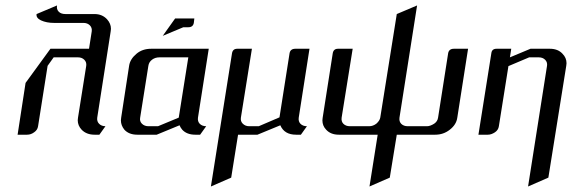

<svg xmlns="http://www.w3.org/2000/svg" viewBox="-20 -489 2079 697"><path d="M43.9 0 72.8 -188 163.1 -312H303.2L313 -375Q314.9 -388.2 306.2 -397Q297.4 -405.8 283.2 -405.8H176.8Q148.9 -405.8 128.9 -415Q110.4 -423.8 112.8 -438L187 -469.2Q184.6 -455.1 193.4 -446.3Q201.7 -438 217.8 -438H323.2Q351.1 -438 368.7 -418.9Q382.8 -403.3 382.8 -384.3Q382.8 -380.9 381.8 -375L333 -62Q331.1 -48.3 339.8 -39.6Q348.6 -30.8 362.8 -30.8L340.8 0H323.2Q293.9 0 276.4 -18.1Q262.2 -33.2 262.2 -52.7Q262.2 -55.2 263.2 -62L293 -250Q294.9 -263.2 286.1 -272Q277.3 -280.8 263.2 -280.8H174.8L152.8 -250L118.2 -30.8Q116.2 -17.1 104 -8.8Q92.3 0 78.1 0Z M418.9 -52.2Q418.9 -55.2 419.9 -62L448.7 -250Q452.1 -274.4 475.6 -293.9Q497.1 -312 528.8 -312H737.8L698.7 -62Q696.8 -48.3 705.1 -39.6Q713.9 -30.8 728.5 -30.8L706.5 0H689Q658.2 0 641.6 -18.1Q635.3 -25.4 631.8 -34.2L548.8 0H478.5Q448.2 0 431.6 -18.1Q418.9 -33.7 418.9 -52.2ZM488.8 -62Q486.3 -48.8 495.1 -40Q504.4 -30.8 518.6 -30.8H553.7L628.9 -62L663.6 -280.8H558.6Q543.5 -280.8 532.2 -272.5Q520.5 -263.7 518.6 -250ZM570.8 -358.9 615.7 -421.9H685.5L683.6 -405.8Q680.7 -390.1 663.6 -390.1H645.5Z M745.6 188 822.3 -295.9Q825.2 -312 841.3 -312H894.5L854.5 -62Q852.5 -48.8 861.3 -40Q870.6 -30.8 884.3 -30.8H919.4L994.6 -63L1031.2 -295.9Q1034.2 -312 1052.2 -312H1103.5L1064.5 -62Q1062.5 -48.3 1070.8 -39.6Q1079.6 -30.8 1094.2 -30.8L1072.3 0H1054.7Q1012.2 0 997.6 -34.2L914.6 0H844.2L819.3 155.8Z M1150.4 -52.2Q1150.4 -55.2 1151.4 -62L1188 -295.9Q1190.9 -312 1207 -312H1260.3L1220.2 -62Q1218.3 -47.9 1226.6 -39.6Q1235.4 -30.8 1250 -30.8H1320.3Q1334 -30.8 1346.2 -40Q1358.4 -50.8 1360.4 -62L1420.4 -438L1494.1 -469.2L1430.2 -62Q1428.2 -48.3 1436.5 -39.6Q1445.3 -30.8 1460 -30.8H1530.3Q1541.5 -30.8 1556.2 -40Q1568.4 -48.3 1570.3 -62L1606.9 -295.9Q1609.9 -312 1627.9 -312H1679.2L1640.1 -62Q1636.7 -36.6 1612.8 -18.1Q1589.8 0 1560.1 0H1420.4L1395 155.8L1321.3 188L1351.1 0H1210Q1180.7 0 1164.1 -18.1Q1150.4 -32.2 1150.4 -52.2Z M1716.8 0 1763.7 -295.9Q1765.6 -312 1782.7 -312H1835.9L1831.1 -280.8L1905.8 -312H1976.1Q2005.4 -312 2022 -293.9Q2036.6 -279.3 2036.6 -259.3Q2036.6 -255.9 2035.6 -250L1970.7 155.8L1897 188L1965.8 -250Q1967.8 -263.2 1959 -272Q1950.2 -280.8 1936 -280.8H1900.9L1825.7 -249L1791 -30.8Q1789.1 -17.1 1776.9 -8.8Q1763.7 0 1751 0Z"/></svg>

Font: Hhenum
Style: Italic
Weight: 400
Designer: T. Christopher White
Version: Version 1.0